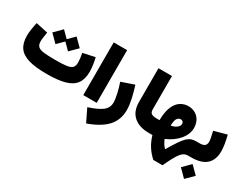

<svg xmlns="http://www.w3.org/2000/svg" viewBox="-94 -1353 2887 2261"><g transform="rotate(30 1350.0 -222.5)"><path d="M684.6 -424.8C688 -403.8 691.4 -381.8 694.8 -357.9C697.8 -334 699.2 -314.9 699.2 -300.8C699.2 -269 691.4 -245.1 676.3 -230C645 -199.2 574.2 -193.4 445.3 -193.4C380.9 -193.4 330.1 -195.8 293.5 -200.2C219.2 -209 191.4 -235.8 191.4 -299.8C191.4 -314 193.4 -333.5 196.8 -357.9C200.2 -381.8 203.6 -404.3 207 -424.8L44.4 -460C37.1 -429.2 31.2 -397 26.4 -364.3C21 -331.5 18.6 -302.2 18.6 -276.4C18.6 -208.5 33.2 -154.8 62 -114.3C119.6 -33.7 242.2 0 445.3 0C547.4 0 629.4 -8.8 691.9 -26.9C816.9 -62.5 872.1 -141.6 872.1 -276.9C872.1 -327.6 862.3 -397 847.2 -460ZM359.4 -356 445.3 -441.4 530.3 -356 631.8 -457 530.3 -558.1 445.3 -472.7 359.4 -558.1 258.8 -457Z M1126 -716.8H943.4V0H1126Z M1241.2 -354C1271 -268.1 1296.4 -161.1 1296.4 -102.1C1296.4 -53.2 1276.4 -14.2 1236.8 16.1C1196.8 45.9 1136.2 73.7 1055.2 99.6L1139.2 272.5C1254.9 231 1340.3 180.7 1394.5 120.6C1448.7 60.5 1476.1 -13.7 1476.1 -102.1C1476.1 -191.9 1448.7 -301.3 1413.6 -413.1Z M1552.2 -260.3C1552.2 -174.3 1577.1 -109.4 1627.4 -65.9C1677.7 -22 1745.6 0 1832 0H1832.5V-193.4H1832C1763.2 -193.4 1735.8 -210 1735.8 -264.6V-716.8H1552.2Z M2081.1 -506.8C2043.5 -506.8 2008.3 -496.1 1976.1 -475.1C1911.6 -432.6 1869.1 -342.3 1868.7 -193.4H1832.5C1814.9 -193.4 1807.6 -165.5 1807.6 -97.2C1807.6 -28.3 1814.9 0 1832.5 0H1883.8C1911.6 96.2 1959 176.3 2039.6 249H2164.6C2258.3 46.9 2296.9 0 2368.7 0H2373V-193.4H2368.7C2319.3 -193.4 2283.7 -182.6 2245.6 -146C2207.5 -108.9 2163.6 -42.5 2097.7 68.4H2095.2C2069.3 44.4 2051.8 15.6 2030.8 -31.7C2176.8 -93.3 2267.1 -205.1 2267.1 -313C2267.1 -429.2 2191.4 -506.8 2081.1 -506.8ZM2014.2 -203.6C2014.6 -252.4 2022 -285.6 2035.2 -302.7C2048.3 -319.8 2064 -328.1 2082 -328.1C2106 -328.1 2121.1 -311.5 2121.1 -286.6C2121.1 -267.6 2111.3 -250.5 2091.3 -235.4C2071.3 -219.7 2045.9 -209 2014.2 -203.6Z M2464.4 261.7 2565.9 160.6 2464.4 59.6 2363.8 160.6ZM2478 -400.9C2494.1 -334 2502.4 -288.6 2502.4 -264.2C2502.4 -213.4 2472.7 -193.4 2413.6 -193.4H2373C2356.4 -193.4 2348.1 -161.1 2348.1 -97.2C2348.1 -32.2 2356.4 0 2373 0H2413.6C2589.4 0 2682.1 -79.6 2682.1 -238.3C2682.1 -291.5 2671.4 -361.8 2649.9 -448.2Z"/></g></svg>

Font: Estedad Black
Style: Regular
Weight: 900
Designer: Amin Abedi
Version: Version 7.3